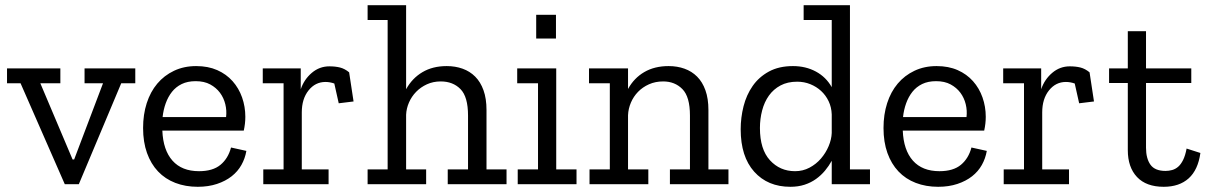

<svg xmlns="http://www.w3.org/2000/svg" viewBox="-20 -708 4639 738"><path d="M446 -388 283 0H229L59 -388H7V-445H212V-388H135L259 -95H265L376 -388H305V-445H500V-388Z M927 -128Q922 -99 908 -74Q894 -49 870.5 -30.5Q847 -12 814 -1Q781 10 740 10Q693 10 654 -5Q615 -20 587.5 -49Q560 -78 545 -120Q530 -162 530 -216Q530 -268 544 -311.5Q558 -355 584.5 -386.5Q611 -418 649 -436Q687 -454 734 -454Q780 -454 815 -438.5Q850 -423 874 -396Q898 -369 910.5 -333.5Q923 -298 923 -259Q923 -233 917 -206H604Q607 -131 643 -90.5Q679 -50 745 -50Q798 -50 827.5 -74.5Q857 -99 868 -141ZM849 -258Q852 -283 846 -307.5Q840 -332 825.5 -351.5Q811 -371 788 -383.5Q765 -396 732 -396Q701 -396 678.5 -385Q656 -374 641 -355Q626 -336 617 -311Q608 -286 605 -258Z M1246 -453Q1269 -453 1287 -448.5Q1305 -444 1322 -430L1339 -318L1282 -311L1265 -387Q1248 -393 1231 -393Q1192 -393 1166 -360.5Q1140 -328 1140 -276V-57H1243V0H992V-57H1070V-388H990V-445H1136V-365Q1149 -403 1178.5 -428Q1208 -453 1246 -453Z M1701 0V-57H1779V-264Q1779 -336 1750 -365.5Q1721 -395 1674 -395Q1645 -395 1621 -384Q1597 -373 1579.5 -355Q1562 -337 1552 -314Q1542 -291 1541 -267V-57H1618V0H1393V-57H1470V-631H1393V-688H1541V-365Q1564 -407 1603.5 -430.5Q1643 -454 1697 -454Q1730 -454 1758 -444Q1786 -434 1806.5 -413.5Q1827 -393 1838.5 -361Q1850 -329 1850 -285V-57H1927V0Z M1970 0V-57H2048V-388H1968V-445H2118V-57H2196V0ZM2041 -651H2117V-560H2041Z M2555 0V-57H2632V-264Q2632 -336 2603 -365.5Q2574 -395 2529 -395Q2499 -395 2474.5 -384Q2450 -373 2432.5 -355Q2415 -337 2405 -313.5Q2395 -290 2394 -265V-57H2472V0H2246V-57H2324V-388H2244V-445H2394V-366Q2417 -408 2456.5 -431Q2496 -454 2550 -454Q2583 -454 2611 -444Q2639 -434 2659.5 -413.5Q2680 -393 2691.5 -361Q2703 -329 2703 -285V-57H2780V0Z M3177 0V-90Q3166 -70 3151 -52Q3136 -34 3116.5 -20Q3097 -6 3072.5 2Q3048 10 3018 10Q2931 10 2879 -48Q2827 -106 2827 -211Q2827 -256 2838 -299.5Q2849 -343 2873 -377.5Q2897 -412 2935.5 -433Q2974 -454 3028 -454Q3077 -454 3116 -433Q3155 -412 3177 -373V-631H3069V-688H3247V-57H3324V0ZM3177 -268Q3176 -296 3165 -319Q3154 -342 3136 -358.5Q3118 -375 3094.5 -384.5Q3071 -394 3044 -394Q3007 -394 2980 -379.5Q2953 -365 2935.5 -340.5Q2918 -316 2909.5 -283.5Q2901 -251 2901 -216Q2901 -134 2939.5 -92Q2978 -50 3036 -50Q3066 -50 3091.5 -63.5Q3117 -77 3135.5 -98.5Q3154 -120 3165 -146Q3176 -172 3177 -197Z M3773 -128Q3768 -99 3754 -74Q3740 -49 3716.5 -30.5Q3693 -12 3660 -1Q3627 10 3586 10Q3539 10 3500 -5Q3461 -20 3433.5 -49Q3406 -78 3391 -120Q3376 -162 3376 -216Q3376 -268 3390 -311.5Q3404 -355 3430.5 -386.5Q3457 -418 3495 -436Q3533 -454 3580 -454Q3626 -454 3661 -438.5Q3696 -423 3720 -396Q3744 -369 3756.5 -333.5Q3769 -298 3769 -259Q3769 -233 3763 -206H3450Q3453 -131 3489 -90.5Q3525 -50 3591 -50Q3644 -50 3673.5 -74.5Q3703 -99 3714 -141ZM3695 -258Q3698 -283 3692 -307.5Q3686 -332 3671.5 -351.5Q3657 -371 3634 -383.5Q3611 -396 3578 -396Q3547 -396 3524.5 -385Q3502 -374 3487 -355Q3472 -336 3463 -311Q3454 -286 3451 -258Z M4092 -453Q4115 -453 4133 -448.5Q4151 -444 4168 -430L4185 -318L4128 -311L4111 -387Q4094 -393 4077 -393Q4038 -393 4012 -360.5Q3986 -328 3986 -276V-57H4089V0H3838V-57H3916V-388H3836V-445H3982V-365Q3995 -403 4024.5 -428Q4054 -453 4092 -453Z M4594 -120Q4585 -55 4549 -22.5Q4513 10 4453 10Q4386 10 4350.5 -27.5Q4315 -65 4315 -131V-389H4243V-445H4315V-588H4385V-445H4559V-389H4385V-140Q4385 -99 4402 -75Q4419 -51 4460 -51Q4473 -51 4485.5 -54.5Q4498 -58 4508.5 -67Q4519 -76 4527.5 -93Q4536 -110 4541 -137L4594 -120Z"/></svg>

Font: Zilla Slab Regular
Style: Regular
Weight: 400
Designer: Typotheque.com
Foundry: Typotheque type foundry
Version: Version 1.0; 2017